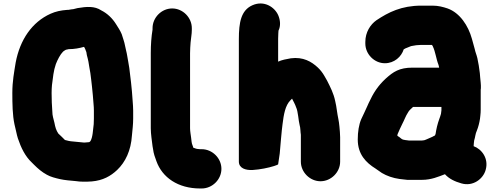

<svg xmlns="http://www.w3.org/2000/svg" viewBox="-20 -813 2831 1090"><path d="M469 -520C469.7 -520 470 -519.7 470 -519C471.3 -507 474 -494.3 478 -481L482 -463C484.4 -441.5 490 -420.2 493 -398C495.9 -370.4 499.4 -353.3 502 -323L507 -273L511 -223C512.3 -209.7 513 -197 513 -185V-140C513 -128.7 512.7 -118 512 -108C507.4 -74.5 507.2 -34.6 493 -11H492C490.5 -7.9 488.9 -7.4 486 -6C479.8 -6 470.5 -4 463 -4H454C429.4 -6 406.6 -8.8 382 -11L370 -13C364 -14.3 357.3 -16 350 -18H349L331 -36C324.7 -42.3 317.6 -48.4 311 -55C298.7 -73.5 293.9 -90.1 289 -116C283.9 -139.3 277 -154.9 277 -181C274.4 -211.2 273 -251 273 -285C273 -301 273.7 -316 275 -330C280.6 -372.8 283.8 -411.6 297 -449C306.5 -473.5 321.8 -503.8 338 -520C343.6 -523.8 352.8 -532 361 -532C363.7 -532.7 365.3 -533 366 -533C368 -533.7 369.3 -534 370 -534C401.4 -534 430.4 -539.4 457 -547C461.7 -540.7 468.2 -524.1 469 -520ZM420 -767 396 -761C392 -760.3 388.7 -760 386 -760C380.7 -759.3 374.7 -758.3 368 -757H362C325.2 -754.2 296.2 -748.1 267 -735C161.8 -687.7 93.3 -587.4 69 -458C60.1 -402.5 50 -351.4 50 -286C50 -223.5 51 -159.1 62 -108C68.5 -84.7 74.7 -47.9 81.5 -27.5C99.4 26.2 123.4 74.8 160 109L173 122C195.9 144.9 217.6 163.5 246 179C267 191 293.4 197.6 321 204C348.4 210.1 378.7 212.2 409 215C437.1 219.7 471 219.1 501 217C564.6 211.5 608.4 186.6 645 152C692 107.2 723.5 41.7 729 -44C732 -75.6 736 -106.4 736 -140V-185C736 -215.7 730.4 -266.8 729 -294L724 -344C720.4 -377.4 717.3 -397.5 714 -427C710.7 -450.8 705.5 -474.3 702 -497C699.3 -515.6 693.1 -534.7 690 -553C686.3 -575.4 676.4 -600.2 671 -619C662.3 -640.2 649.4 -658.7 638 -677C618.5 -708.2 590 -736.5 555 -754C516.7 -779.6 471.3 -775.6 420 -767Z M846 -653V-645C839.2 -604.1 836 -559.4 836 -512V-85C836 -51.4 842.6 -13.6 846 17L849 34C851.9 58.8 860.4 81.7 868 102C901.1 194.7 990.6 257 1116 257H1125C1185.5 257 1237 205.9 1237 145.5C1237 85.1 1185.5 34 1125 34H1116C1113.3 34 1109.7 33.7 1105 33C1096.1 33 1086.3 28.4 1079 26C1078.3 25.3 1077.7 25 1077 25C1077 21.8 1074.4 16.1 1073 12C1067.7 1.3 1066.8 -16.6 1065 -31C1063.3 -46.5 1059 -67.2 1059 -85V-511C1059 -530.4 1060.7 -555.1 1062 -572C1064 -598.1 1069 -617.3 1069 -644V-653C1069 -713.5 1017.9 -765 957.5 -765C897.1 -765 846 -713.5 846 -653Z M1799.5 216C1859.4 216 1911 164.7 1911 105V-34C1911 -53.9 1908.5 -76.1 1907 -94C1904.4 -127.8 1897 -151.3 1893 -183C1890.3 -203.7 1887 -222.3 1883 -239C1873.7 -284.1 1855.4 -318.2 1837 -355L1821 -383C1811 -400.3 1799 -415.7 1785 -429C1748.2 -463.8 1700.6 -491.1 1631 -482C1607.8 -478.1 1577.9 -472.4 1559 -463V-593C1559 -604.3 1559.3 -614.3 1560 -623C1560 -629.7 1560.3 -635 1561 -639C1574.3 -665.6 1571.5 -699 1559.5 -726.5C1539.6 -772.2 1479.7 -813 1412.5 -783C1347.9 -754.1 1336 -684.7 1336 -591V104C1336 142.3 1374.8 154.4 1415 152C1455.9 149.5 1504.3 139.8 1536 129.5C1551.3 124.5 1559 121.3 1559 120C1562.2 100.8 1564.5 80 1568 59C1570.8 28.4 1579.1 -74.9 1584 -108C1590.8 -162.7 1599.1 -214.1 1629 -244L1638 -253C1645.5 -238.1 1655.4 -220.9 1661 -204C1672.3 -181.3 1674.5 -126.5 1681 -103C1686.2 -87.5 1685.1 -64.2 1688 -48V105C1688 164.7 1739.6 216 1799.5 216Z M2165 -454C2218.3 -454 2258.7 -490.7 2272 -533C2276.7 -535.7 2281 -538 2285 -540H2286C2294 -543.3 2303 -547 2313 -551C2314.3 -551.7 2316 -552 2318 -552C2333.5 -555.4 2352.3 -558 2370 -558H2432C2434.7 -554.7 2436.3 -552.3 2437 -551V-550C2451.8 -520.4 2456.2 -478 2469 -446C2469.6 -443 2473 -434 2473 -429H2322C2246.7 -429 2212.7 -405.3 2170 -367C2125.2 -325.6 2099.4 -285.2 2073 -228L2065 -210C2053 -184.5 2043 -160.9 2031 -137C2017.4 -105.9 2011 -64.3 2011 -21C2011 63.2 2058 110.6 2112 144C2117.3 147.3 2120.7 149.7 2122 151L2148 169C2175.1 185.3 2211.1 198.1 2248 203L2265 205C2273.7 206.3 2282.7 207.3 2292 208H2376C2428.5 208 2468.3 190.2 2506 176C2529.5 202.1 2561.5 217.3 2599 228C2665.9 247.8 2723.4 201.8 2737 152C2755.9 87.3 2715 33.4 2669 17V14C2669 4.8 2671.1 -7 2672 -16C2678.3 -34.9 2678.6 -54.2 2687 -71C2695.6 -92.5 2701.4 -115.7 2705 -139L2707 -157C2708.3 -167.7 2709 -179 2709 -191V-304C2709 -307.3 2709.3 -310 2710 -312C2711.1 -331.2 2707.5 -355.6 2706 -374L2704 -398C2700 -429.8 2696.8 -452.5 2690 -483C2684.9 -504.6 2679.1 -514.7 2675 -535C2669.6 -555.2 2664.4 -572.8 2659 -593C2638.4 -667.2 2590.9 -740 2521 -765C2495.2 -773.6 2468.6 -781 2435 -781H2372C2258.7 -781 2185 -743.3 2117 -698C2082.8 -674 2054 -630.2 2054 -575V-566C2054 -505.7 2105 -454 2165 -454ZM2486 -206V-187C2485.3 -181 2484.7 -175.7 2484 -171C2484 -168.3 2483.3 -165.3 2482 -162C2478.2 -146.8 2470.2 -130 2467 -117L2461 -95C2459.7 -87.7 2458 -80 2456 -72C2454.1 -63.3 2453.7 -42 2445 -42C2433.9 -34.6 2414.7 -28.4 2402 -22C2395.8 -19.9 2390.1 -16 2381 -16C2378.3 -15.3 2376 -15 2374 -15H2303C2301 -15 2298.7 -15.3 2296 -16L2280 -18C2274.5 -18 2262.4 -21.6 2258 -26C2252 -31.3 2244.7 -36.7 2236 -42V-45C2236 -47 2236.3 -49 2237 -51C2245.8 -71.6 2253.6 -89.1 2264 -110C2275.3 -131 2282.9 -154.4 2296 -174C2302.7 -187.4 2312.1 -193.1 2325 -206Z"/></svg>

Font: Smoothie
Style: Blk
Weight: 900
Foundry: Cannot Into Space Fonts
Version: Version 0.8